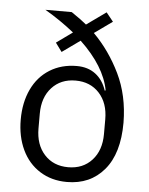

<svg xmlns="http://www.w3.org/2000/svg" viewBox="-56 -836 694 894"><g transform="rotate(5 291.5 -388.5)"><path d="M51 -258Q51 -338 80 -399.5Q109 -461 163.5 -495Q218 -529 290 -529Q342 -529 377.5 -502Q413 -475 429 -426L433 -428Q412 -539 297 -648L213 -588L183 -629L258 -683Q193 -735 121 -777H244Q293 -744 315 -725L406 -790L439 -749L355 -689Q430 -614 479 -513Q528 -412 529 -285Q529 -141 464 -64Q399 13 290 13Q218 13 163.5 -21.5Q109 -56 80 -117.5Q51 -179 51 -258ZM443 -224V-293Q443 -369 401 -415Q359 -461 290 -461Q221 -461 179 -415Q137 -369 137 -293V-224Q137 -148 179 -102Q221 -56 290 -56Q359 -56 401 -102Q443 -148 443 -224Z"/></g></svg>

Font: IBM Plex Sans JP
Style: Regular
Weight: 400
Designer: Mike Abbink; Paul van der Laan; Pieter van Rosmalen; Wujin Sim; Yejin Wi; Jinhee Kim; Boomi Park; Yona Kim; Kichan Ma
Foundry: Sandoll Inc.
Version: Version 1.001